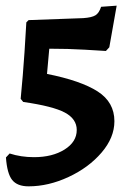

<svg xmlns="http://www.w3.org/2000/svg" viewBox="-20 -558 467 678"><path d="M81 100Q41 100 23 77.5Q5 55 1 -2L14 -16Q54 -3 100 -3Q165 -3 208 -30Q251 -57 251 -99Q251 -138 209 -160.5Q167 -183 62 -198L53 -209Q61 -291 66.5 -373Q72 -455 73 -479L81 -487L274 -494Q304 -496 317 -504Q330 -512 337 -534L392 -538L366 -391L354 -378Q338 -379 279.5 -382.5Q221 -386 154 -386L146 -297Q266 -273 325 -235Q384 -197 384 -130Q384 -72 338.5 -19Q293 34 222 67Q151 100 81 100Z"/></svg>

Font: Sahitya
Style: Bold
Weight: 700
Designer: Juan Pablo del Peral
Foundry: Juan Pablo del Peral (http://www.huertatipografica.com)
Version: Version 1.001;PS 001.000;hotconv 1.0.70;makeotf.lib2.5.58329